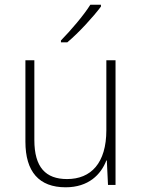

<svg xmlns="http://www.w3.org/2000/svg" viewBox="-20 -786 603 816"><path d="M239 -614V-606H266C315 -647 376 -714 409 -758V-766H364C336 -721 281 -657 239 -614ZM259 10C356 10 409 -44 432 -104H434L439 0H471V-530H432V-233C432 -93 367 -25 265 -25C174 -25 126 -75 126 -191V-530H88V-184C88 -56 146 10 259 10Z"/></svg>

Font: Noto Sans Mono SemiCondensed ExtraLight
Style: Regular
Weight: 200
Width: 4
Designer: Monotype Design Team
Foundry: Monotype Imaging Inc.
Version: Version 2.014